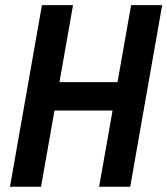

<svg xmlns="http://www.w3.org/2000/svg" viewBox="-20 -713 639 733"><path d="M358.4 0 409.7 -291H188L136.7 0H18.1L140.1 -693.4H258.8L207 -399.4H428.7L480.5 -693.4H599.1L477.1 0Z"/></svg>

Font: Cascadia Code PL SemiBold
Style: Italic
Weight: 600
Italic angle: -10°
Monospace: yes
Designer: Aaron Bell
Foundry: Saja Typeworks
Version: Version 2404.023; ttfautohint (v1.8.4)